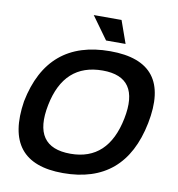

<svg xmlns="http://www.w3.org/2000/svg" viewBox="-94 -969 982 1060"><g transform="rotate(10 396.5 -439.5)"><path d="M351.6 -107.4Q562.5 -107.4 611.3 -351.1Q659.2 -590.8 448.2 -590.8Q231.9 -590.8 184.1 -351.1Q135.3 -107.4 351.6 -107.4ZM49.3 -348.1Q120.1 -703.1 470.7 -703.1Q815.9 -703.1 745.1 -348.1Q674.3 4.9 329.1 4.9Q-5.9 4.9 49.3 -348.1ZM546.4 -757.3H437L345.7 -883.8H501.5Z"/></g></svg>

Font: Sansation
Style: Bold Italic
Weight: 700
Designer: Bernd Montag
Version: Version 1.301